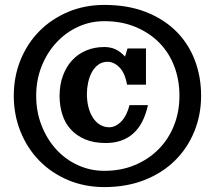

<svg xmlns="http://www.w3.org/2000/svg" viewBox="-20 -750 873 780"><path d="M404 10Q494 10 566.5 -18.5Q639 -47 690 -97Q741 -147 769 -215Q797 -283 797 -361Q797 -439 771 -506.5Q745 -574 695 -623.5Q645 -673 572 -701.5Q499 -730 404 -730Q324 -730 256.5 -701.5Q189 -673 140 -623.5Q91 -574 63.5 -506.5Q36 -439 36 -361Q36 -283 63.5 -215Q91 -147 140 -97Q189 -47 256.5 -18.5Q324 10 404 10ZM404 -56Q347 -56 296.5 -79Q246 -102 208.5 -143Q171 -184 149 -240Q127 -296 127 -361Q127 -425 149 -480.5Q171 -536 209 -577Q247 -618 297 -641Q347 -664 404 -664Q474 -664 530.5 -640.5Q587 -617 627 -576.5Q667 -536 688 -480.5Q709 -425 709 -361Q709 -296 687 -240.5Q665 -185 624.5 -144Q584 -103 528 -79.5Q472 -56 404 -56ZM417 -499Q443 -499 465.5 -476Q488 -453 496 -406H573V-553H498L488 -520Q478 -531 468 -538.5Q458 -546 447.5 -550.5Q437 -555 426 -557Q415 -559 404 -559Q364 -559 330.5 -545Q297 -531 273 -505Q249 -479 235.5 -442Q222 -405 222 -360Q222 -322 232.5 -287Q243 -252 266 -226Q289 -200 324.5 -184.5Q360 -169 410 -169Q477 -169 520.5 -207Q564 -245 581 -323H506Q496 -281 473 -257Q450 -233 424 -233Q403 -233 386.5 -243Q370 -253 358 -271Q346 -289 339.5 -314Q333 -339 333 -369Q333 -391 338 -414.5Q343 -438 353 -456.5Q363 -475 379 -487Q395 -499 417 -499Z"/></svg>

Font: GradeGX
Style: Regular
Weight: 100
Width: 1
Designer: Adam Twardoch
Foundry: Adam Twardoch
Version: Version 2.002; DEVELOPMENT